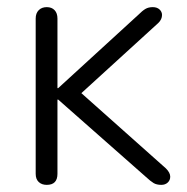

<svg xmlns="http://www.w3.org/2000/svg" viewBox="-20 -512 524 538"><path d="M80 -25V-460Q80 -475 88.5 -483.5Q97 -492 111 -492Q125 -492 133 -483.5Q141 -475 141 -460V-265H143L367 -470Q379 -482 387.5 -487Q396 -492 408 -492Q420 -492 427 -485.5Q434 -479 434 -470Q434 -458 424 -448L208 -251L445 -40Q457 -28 457 -17Q457 -7 450 -0.5Q443 6 432 6Q419 6 410.5 1Q402 -4 388 -17L143 -233H141V-25Q141 6 111 6Q97 6 88.5 -2Q80 -10 80 -25Z"/></svg>

Font: SN Pro Light
Style: Regular
Weight: 300
Designer: Tobias Whetton
Foundry: Supernotes
Version: Version 1.002